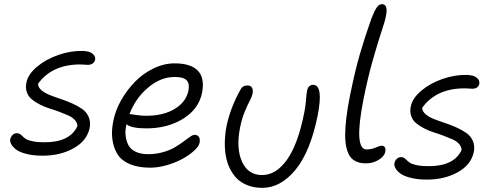

<svg xmlns="http://www.w3.org/2000/svg" viewBox="-20 -822 2410 930"><path d="M187 -67.9Q142.1 -67.9 108.4 -76.4Q74.7 -85 58.1 -97.7Q41.5 -110.4 34.4 -123.5Q27.3 -136.7 29.8 -147.9Q32.2 -160.2 41.3 -168.5Q50.3 -176.8 62 -176.8Q71.3 -176.8 77.6 -172.1Q84 -167.5 90.1 -161.1Q96.2 -154.8 106.2 -148.4Q116.2 -142.1 139.2 -137.5Q162.1 -132.8 195.8 -132.8Q318.4 -132.8 355 -210.9Q354.5 -227.5 342.5 -240.7Q330.6 -253.9 311.5 -262.5Q292.5 -271 268.6 -280Q244.6 -289.1 220 -296.6Q195.3 -304.2 172.9 -315.9Q150.4 -327.6 134 -340.8Q117.7 -354 110.1 -375Q102.5 -396 107.9 -421.9Q115.7 -461.9 158.7 -498.3Q201.7 -534.7 262.2 -555.7Q322.8 -576.7 379.9 -575.2Q412.6 -574.7 428 -562.3Q443.4 -549.8 440.9 -533.2Q438.5 -521.5 429 -514.6Q419.4 -507.8 404.8 -507.8Q403.3 -507.8 391.4 -508.8Q379.4 -509.8 368.2 -509.8Q231.9 -509.8 164.1 -416Q164.6 -398.9 180.4 -385.3Q196.3 -371.6 220.2 -362.1Q244.1 -352.5 272.9 -343Q301.8 -333.5 329.1 -321.3Q356.4 -309.1 377.9 -294.2Q399.4 -279.3 409.7 -255.4Q419.9 -231.4 414.1 -201.2Q400.4 -139.2 335.9 -103.5Q271.5 -67.9 187 -67.9Z M707.5 -9.8Q649.4 -9.8 609.1 -26.9Q568.8 -43.9 549.3 -74.7Q529.8 -105.5 524.2 -147.7Q518.6 -189.9 529.8 -240.2Q539.6 -288.6 567.1 -337.2Q594.7 -385.7 633.3 -425.5Q671.9 -465.3 722.9 -490.2Q773.9 -515.1 825.7 -515.1Q903.8 -515.1 938 -480Q972.2 -444.8 959 -374Q943.4 -294.4 867.7 -247.3Q792 -200.2 689 -200.2Q616.2 -200.2 592.8 -220.2Q585.4 -190.4 588.6 -164.1Q591.8 -137.7 602.5 -117.9Q613.3 -98.1 637.7 -86.7Q662.1 -75.2 697.8 -75.2Q735.8 -75.2 769.8 -85Q803.7 -94.7 826.7 -108.4Q849.6 -122.1 867.9 -135.7Q886.2 -149.4 900.1 -159.2Q914.1 -168.9 922.9 -168.9Q936.5 -168.9 943.4 -158.7Q950.2 -148.4 946.8 -130.9Q943.4 -113.3 920.2 -92Q897 -70.8 864.3 -52.7Q831.5 -34.7 788.8 -22.2Q746.1 -9.8 707.5 -9.8ZM612.8 -269Q616.7 -269 640.1 -265.1Q663.6 -261.2 689 -261.2Q771 -261.2 826.2 -294.4Q881.3 -327.6 892.6 -382.8Q899.4 -416.5 884.3 -432.9Q869.1 -449.2 826.7 -449.2Q757.8 -449.2 697 -397.5Q636.2 -345.7 606.9 -269Z M1250.5 87.9Q1211.4 87.9 1180.2 75.9Q1148.9 64 1127.9 43Q1106.9 22 1093 -6.6Q1079.1 -35.2 1073.5 -68.8Q1067.9 -102.5 1069.1 -138.9Q1070.3 -175.3 1077.6 -212.9Q1096.7 -301.8 1144.5 -387.2Q1154.8 -408.2 1178.7 -408.2Q1193.8 -408.2 1200.2 -397.9Q1206.5 -387.7 1203.6 -370.1Q1200.7 -354 1189.9 -334Q1179.2 -314 1165.5 -281.2Q1151.9 -248.5 1142.6 -203.1Q1123 -103.5 1152.3 -38.8Q1181.6 25.9 1249.5 25.9Q1317.9 25.9 1370.8 -49.3Q1423.8 -124.5 1453.6 -275.9Q1460 -306.6 1462.2 -337.4Q1464.4 -368.2 1467.3 -382.8Q1473.6 -411.1 1496.6 -411.1Q1547.9 -411.1 1518.6 -262.2Q1483.4 -87.4 1411.4 0.2Q1339.4 87.9 1250.5 87.9Z M1753.9 -30.8Q1735.8 -30.8 1721.9 -33.9Q1708 -37.1 1694.3 -45.9Q1680.7 -54.7 1671.9 -69.6Q1663.1 -84.5 1657.5 -109.6Q1651.9 -134.8 1651.9 -168.7Q1651.9 -202.6 1657.5 -250.7Q1663.1 -298.8 1675.3 -358.9Q1699.2 -477.1 1722.4 -557.4Q1745.6 -637.7 1779.3 -732.9Q1794.4 -771.5 1805.4 -786.6Q1816.4 -801.8 1830.1 -801.8Q1861.3 -801.8 1849.1 -743.2Q1844.2 -717.3 1827.1 -666.7Q1810.1 -616.2 1785.9 -531.2Q1761.7 -446.3 1740.2 -338.9Q1692.9 -98.1 1755.9 -98.1Q1778.8 -98.1 1799.6 -107.2Q1820.3 -116.2 1828.1 -116.2Q1851.1 -116.2 1846.2 -86.9Q1841.8 -64.5 1814 -47.6Q1786.1 -30.8 1753.9 -30.8Z M2047.9 47.9Q2002.9 47.9 1969.2 39.3Q1935.5 30.8 1918.9 18.1Q1902.3 5.4 1895.3 -7.8Q1888.2 -21 1890.6 -32.2Q1893.1 -44.4 1902.1 -52.7Q1911.1 -61 1922.9 -61Q1932.1 -61 1938.5 -56.4Q1944.8 -51.8 1950.9 -45.4Q1957 -39.1 1967 -32.7Q1977.1 -26.4 2000 -21.7Q2022.9 -17.1 2056.6 -17.1Q2179.2 -17.1 2215.8 -95.2Q2215.3 -111.8 2203.4 -125Q2191.4 -138.2 2172.4 -146.7Q2153.3 -155.3 2129.4 -164.3Q2105.5 -173.3 2081.1 -180.9Q2056.6 -188.5 2034.4 -200.2Q2012.2 -211.9 1995.8 -225.1Q1979.5 -238.3 1971.9 -259.3Q1964.4 -280.3 1969.7 -306.2Q1977.5 -346.2 2020.3 -382.3Q2063 -418.5 2123.3 -439.5Q2183.6 -460.4 2240.7 -459Q2273.4 -458.5 2288.8 -446Q2304.2 -433.6 2301.8 -417Q2296.9 -392.1 2266.6 -392.1Q2265.1 -392.1 2253.2 -393.1Q2241.2 -394 2230 -394Q2092.8 -394 2024.9 -299.8Q2025.4 -282.7 2041.3 -269Q2057.1 -255.4 2081.1 -245.8Q2105 -236.3 2133.8 -226.8Q2162.6 -217.3 2189.9 -205.1Q2217.3 -192.9 2238.8 -178Q2260.3 -163.1 2270.5 -139.2Q2280.8 -115.2 2274.9 -85Q2261.2 -22.9 2196.8 12.5Q2132.3 47.9 2047.9 47.9Z"/></svg>

Font: Shantell Sans Bouncy
Style: Italic
Weight: 300
Italic angle: -11.31°
Designer: Stephen Nixon, Anya Danilova, Shantell Martin
Foundry: Arrow Type
Version: Version 1.006;[9816181b4]